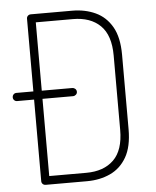

<svg xmlns="http://www.w3.org/2000/svg" viewBox="-52 -776 665 820"><g transform="rotate(-5 280.0 -365.5)"><path d="M111 0Q103 0 98 -5Q93 -10 93 -17V-367H20Q13 -367 8 -372Q3 -377 3 -384Q3 -392 8 -397Q13 -402 20 -402H93V-714Q93 -721 98 -726Q103 -731 111 -731H288Q343 -731 387.5 -710.5Q432 -690 458 -645Q484 -600 484 -525V-206Q484 -131 458 -86Q432 -41 387.5 -20.5Q343 0 288 0ZM129 -36H288Q363 -36 405.5 -77.5Q448 -119 448 -206V-525Q448 -612 405.5 -653.5Q363 -695 288 -695H129V-402H260Q267 -402 272.5 -397Q278 -392 278 -384Q278 -377 272.5 -372Q267 -367 260 -367H129Z"/></g></svg>

Font: Dosis ExtraLight
Style: Regular
Weight: 250
Designer: EdgarTolentino, PabloImpallari, IginoMarini
Foundry: EdgarTolentino, PabloImpallari, IginoMarini
Version: Version 3.001; ttfautohint (v1.8.2)